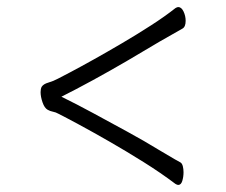

<svg xmlns="http://www.w3.org/2000/svg" viewBox="-20 -510 640 544"><path d="M154 -236Q194 -256 243.5 -283Q293 -310 342.5 -339Q392 -368 432 -392Q463 -410 497 -429Q506 -434 506 -451Q506 -465 500 -477.5Q494 -490 485 -490Q482 -490 477 -487Q448 -464 408.5 -438.5Q369 -413 326.5 -388Q284 -363 245.5 -341.5Q207 -320 179.5 -305.5Q152 -291 144 -287Q131 -280 117 -276Q103 -272 98 -264Q95 -258 95 -249Q95 -236 100.5 -220Q106 -204 115 -199Q122 -195 130 -193.5Q138 -192 145 -188Q165 -178 203 -157.5Q241 -137 289 -109.5Q337 -82 386.5 -51Q436 -20 477 11Q482 14 485 14Q493 14 496.5 2.5Q500 -9 500 -22Q500 -31 498 -39Q496 -47 491 -50Q476 -58 459.5 -68Q443 -78 429 -86Q390 -110 341.5 -136.5Q293 -163 244 -189.5Q195 -216 154 -236Z"/></svg>

Font: Klee One
Style: Regular
Weight: 400
Designer: Fontworks Inc.
Foundry: Fontworks Inc.
Version: Version 1.100